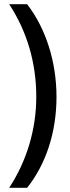

<svg xmlns="http://www.w3.org/2000/svg" viewBox="-20 -743 338 921"><path d="M251 -278C251 -448 199 -608 110 -723H24C109 -593 154 -443 154 -279C154 -122 108 30 24 158H110C200 45 251 -108 251 -278Z"/></svg>

Font: Noto Sans Bengali ExtraCondensed Medium
Style: Regular
Weight: 500
Width: 2
Designer: Joana Ranito - Universal Thirst; Jelle Bosma - Monotype Design Team
Foundry: Universal Thirst ehf.
Version: Version 3.000